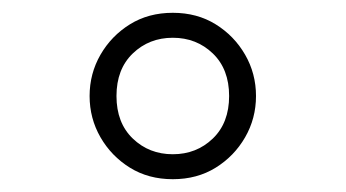

<svg xmlns="http://www.w3.org/2000/svg" viewBox="-20 -690 540 300"><path d="M250 -410Q212 -410 183 -428Q154 -446 137 -475.5Q120 -505 120 -540Q120 -575 137 -604.5Q154 -634 183 -652Q212 -670 250 -670Q288 -670 317 -652Q346 -634 363 -604.5Q380 -575 380 -540Q380 -505 363 -475.5Q346 -446 317 -428Q288 -410 250 -410ZM250 -449Q287 -449 312.5 -473.5Q338 -498 338 -540Q338 -582 312.5 -606.5Q287 -631 250 -631Q213 -631 187.5 -606.5Q162 -582 162 -540Q162 -498 187.5 -473.5Q213 -449 250 -449Z"/></svg>

Font: Spectral
Style: Regular
Weight: 400
Designer: Jean-Baptiste Levee
Foundry: Production Type
Version: Version 2.001